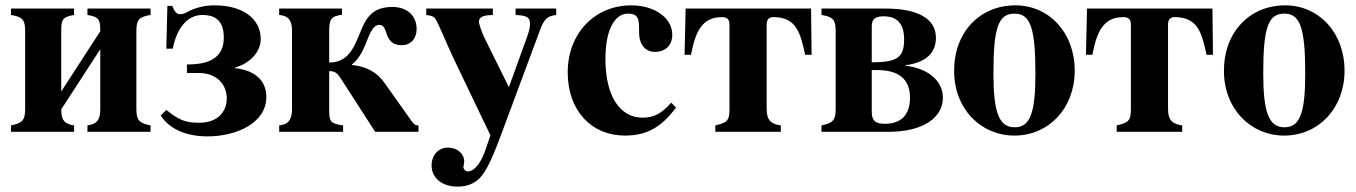

<svg xmlns="http://www.w3.org/2000/svg" viewBox="-20 -493 5072 718"><path d="M355 -84C355 -47 344 -29 307 -24V0H543V-24C498 -33 490 -45 490 -87V-376C490 -419 499 -430 543 -437V-461H307V-437C351 -430 355 -419 355 -376L209 -151V-376C209 -419 213 -430 257 -437V-461H21V-437C65 -430 74 -419 74 -376V-87C74 -45 66 -33 21 -24V0H257V-24C220 -29 209 -45 209 -84L355 -309Z M602 -311H626C641 -386 679 -437 737 -437C774 -437 817 -425 817 -352C817 -314 802 -291 785 -278C761 -260 731 -252 679 -252V-220H723C794 -220 828 -174 828 -125C828 -79 798 -34 725 -34C678 -34 652 -41 602 -82L581 -61C615 -8 680 17 756 17C866 17 976 -34 976 -130C976 -214 900 -234 860 -238V-241C913 -255 955 -298 955 -347C955 -421 891 -473 782 -473C749 -473 714 -466 682 -449C671 -443 664 -440 654 -440C641 -440 634 -447 624 -471H606Z M1259 -461H1024V-437C1058 -434 1072 -417 1072 -379V-84C1072 -45 1057 -27 1024 -24V0H1263V-24C1216 -31 1211 -37 1211 -84V-227C1234 -227 1242 -219 1256 -197L1383 0H1545V-24C1534 -24 1529 -27 1520 -39L1418 -183C1390 -223 1349 -245 1296 -250V-252C1320 -270 1335 -299 1345 -323C1356 -347 1370 -400 1398 -400C1436 -400 1411 -324 1482 -324C1521 -324 1538 -354 1538 -385C1538 -436 1500 -467 1448 -467C1390 -467 1363 -443 1344 -409C1312 -350 1301 -259 1211 -259V-376C1211 -419 1216 -432 1259 -438Z M2060 -461H1908V-437C1951 -435 1962 -428 1962 -404C1962 -392 1960 -381 1951 -355L1883 -167L1791 -353C1778 -380 1771 -407 1771 -411C1771 -426 1782 -434 1807 -436L1823 -437V-461H1574V-437C1596 -434 1602 -431 1608 -423C1617 -411 1652 -326 1675 -277L1814 13L1796 66C1779 116 1754 148 1730 148C1721 148 1713 140 1713 131C1713 131 1713 128 1714 125C1715 120 1716 115 1716 111C1716 82 1690 59 1656 59C1618 59 1594 88 1594 126C1594 173 1634 205 1691 205C1725 205 1754 194 1775 172C1796 149 1817 110 1852 16L2000 -382C2016 -425 2029 -433 2060 -437Z M2490 -109C2453 -67 2424 -53 2383 -53C2296 -53 2244 -137 2244 -273C2244 -382 2279 -442 2328 -442C2370 -442 2370 -419 2370 -372C2370 -324 2395 -299 2429 -299C2469 -299 2494 -324 2494 -363C2494 -427 2427 -473 2340 -473C2207 -473 2103 -371 2103 -222C2103 -79 2192 14 2317 14C2397 14 2453 -16 2508 -91Z M2847 -402C2847 -421 2857 -429 2871 -429C2959 -429 2973 -370 2991 -288H3015L3013 -461H2544L2540 -288H2564C2580 -371 2603 -429 2680 -429C2697 -429 2708 -422 2708 -402V-88C2708 -42 2701 -35 2655 -24V0H2900V-24C2865 -29 2847 -42 2847 -85Z M3052 -461V-437C3096 -430 3105 -419 3105 -376V-87C3105 -45 3097 -33 3052 -24V0H3301C3436 0 3506 -55 3506 -128C3506 -191 3450 -238 3366 -247V-249C3449 -260 3480 -300 3480 -352C3480 -422 3414 -461 3292 -461ZM3240 -231H3260C3340 -231 3383 -198 3383 -128C3383 -60 3347 -30 3288 -30C3254 -30 3240 -42 3240 -75ZM3240 -395C3240 -421 3253 -432 3284 -432C3335 -432 3361 -405 3361 -345C3361 -278 3335 -260 3240 -260Z M3777 -473C3645 -473 3548 -374 3548 -228C3548 -86 3648 14 3773 14C3902 14 3999 -88 3999 -229C3999 -371 3903 -473 3777 -473ZM3774 -442C3833 -442 3852 -389 3852 -218C3852 -69 3832 -17 3774 -17C3716 -17 3695 -73 3695 -218C3695 -389 3713 -442 3774 -442Z M4348 -402C4348 -421 4358 -429 4372 -429C4460 -429 4474 -370 4492 -288H4516L4514 -461H4045L4041 -288H4065C4081 -371 4104 -429 4181 -429C4198 -429 4209 -422 4209 -402V-88C4209 -42 4202 -35 4156 -24V0H4401V-24C4366 -29 4348 -42 4348 -85Z M4786 -473C4654 -473 4557 -374 4557 -228C4557 -86 4657 14 4782 14C4911 14 5008 -88 5008 -229C5008 -371 4912 -473 4786 -473ZM4783 -442C4842 -442 4861 -389 4861 -218C4861 -69 4841 -17 4783 -17C4725 -17 4704 -73 4704 -218C4704 -389 4722 -442 4783 -442Z"/></svg>

Font: STIXGeneral
Style: Bold
Weight: 700
Designer: MicroPress Inc., with final additions and corrections provided by Coen Hoffman, Elsevier (retired)
Version: Version 1.1.0